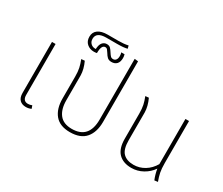

<svg xmlns="http://www.w3.org/2000/svg" viewBox="-138 -1207 1828 1575"><g transform="rotate(30 776.0 -419.5)"><path d="M262 -1Q238 10 212 10Q175 10 153.5 -11.5Q132 -33 132 -77V-560H166V-78Q166 -21 214 -21Q233 -21 252 -29Z M823 -775V-201Q823 -104 775.5 -48Q728 8 628 8Q532 8 485.5 -48Q439 -104 439 -201V-408Q439 -455 432 -487.5Q425 -520 410 -558L442 -561Q472 -497 473 -439V-204Q473 -119 511 -71Q549 -23 628 -23Q789 -23 789 -204V-779Z M703 -737Q703 -699 685 -680Q667 -661 636 -661Q611 -661 597 -673.5Q583 -686 569 -710Q559 -726 552 -734Q545 -742 534 -742Q515 -742 506 -723Q497 -704 497 -665Q483 -662 469 -662Q430 -662 403 -685.5Q376 -709 376 -751Q376 -794 408 -817Q440 -840 498 -840H600Q651 -840 691 -849L698 -822Q666 -813 603 -813H501Q407 -813 407 -749Q407 -722 424 -705.5Q441 -689 467 -689H472Q474 -731 490.5 -750.5Q507 -770 532 -770Q553 -770 565 -759Q577 -748 591 -725Q603 -706 612 -697Q621 -688 636 -688Q652 -688 662 -700.5Q672 -713 672 -738Q672 -755 667 -770H698Q703 -753 703 -737Z M1427 4Q1408 -42 1400 -92Q1369 -46 1318.5 -18Q1268 10 1211 10Q1133 10 1089.5 -34Q1046 -78 1046 -171V-408Q1046 -455 1039 -487.5Q1032 -520 1017 -558L1049 -561Q1079 -497 1080 -439V-177Q1080 -91 1114.5 -56Q1149 -21 1214 -21Q1269 -21 1317 -50Q1365 -79 1396 -132V-144V-560H1430V-162Q1430 -109 1437 -74.5Q1444 -40 1459 0Z"/></g></svg>

Font: FiraGO UltraLight
Style: Regular
Weight: 200
Designer: bBox Type
Foundry: bBox Type GmbH
Version: Version 1.001